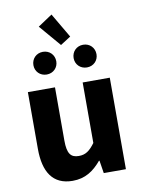

<svg xmlns="http://www.w3.org/2000/svg" viewBox="-96 -948 761 1025"><g transform="rotate(-10 284.0 -435.0)"><path d="M214 12C282 12 328 -19 370 -69H373L384 0H504V-496H357V-168C328 -129 306 -113 269 -113C226 -113 207 -136 207 -207V-496H60V-188C60 -64 106 12 214 12ZM278 -713 334 -749 256 -882 178 -830ZM176 -571C212 -571 238 -598 238 -632C238 -667 212 -694 176 -694C140 -694 114 -667 114 -632C114 -598 140 -571 176 -571ZM394 -571C430 -571 456 -598 456 -632C456 -667 430 -694 394 -694C358 -694 332 -667 332 -632C332 -598 358 -571 394 -571Z"/></g></svg>

Font: Giro Sans Regular
Style: Bold
Weight: 700
Designer: Paul D. Hunt
Foundry: Adobe Systems Incorporated
Version: Version 1.000;PS 1.0;hotconv 1.0.88;makeotf.lib2.5.647800